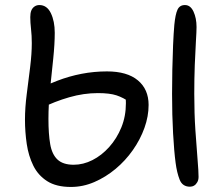

<svg xmlns="http://www.w3.org/2000/svg" viewBox="-20 -729 883 761"><path d="M261 12Q203 12 167 -11Q131 -34 112 -72.5Q93 -111 86 -158.5Q79 -206 79 -255Q79 -302 86 -356Q93 -410 99.5 -463Q106 -516 106 -558Q106 -588 103 -614Q100 -640 100 -661Q100 -677 104 -687Q108 -697 116.5 -703Q125 -709 136 -709Q166 -709 181.5 -677Q197 -645 197 -599Q197 -555 191 -496.5Q185 -438 178.5 -376.5Q172 -315 172 -258Q172 -198 179 -157.5Q186 -117 208 -96.5Q230 -76 272 -76Q310 -76 346.5 -94.5Q383 -113 413 -146.5Q443 -180 461 -224Q479 -268 479 -320Q479 -336 477.5 -346Q476 -356 471 -371L494 -324Q469 -342 442 -351Q415 -360 368 -360Q312 -360 254.5 -343.5Q197 -327 143 -300L110 -363Q158 -390 206 -408.5Q254 -427 303.5 -436.5Q353 -446 404 -446Q484 -446 526.5 -410.5Q569 -375 569 -313Q569 -268 552.5 -222Q536 -176 506.5 -134Q477 -92 438 -59.5Q399 -27 354 -7.5Q309 12 261 12ZM733 11Q703 11 692 -17Q681 -45 676 -84Q670 -129 666 -200.5Q662 -272 662 -357Q662 -402 663 -452.5Q664 -503 666 -550Q668 -597 671 -631Q675 -672 683.5 -690.5Q692 -709 713 -709Q735 -709 747 -683Q759 -657 759 -622Q759 -605 756.5 -565Q754 -525 752 -471Q750 -417 750 -357Q750 -279 754.5 -212Q759 -145 763 -97.5Q767 -50 767 -28Q767 -16 762 -7Q757 2 749.5 6.5Q742 11 733 11Z"/></svg>

Font: Shantell Sans
Style: Regular
Weight: 400
Designer: Stephen Nixon, Anya Danilova, Shantell Martin
Foundry: Arrow Type
Version: Version 1.008;[ac192a2d6]